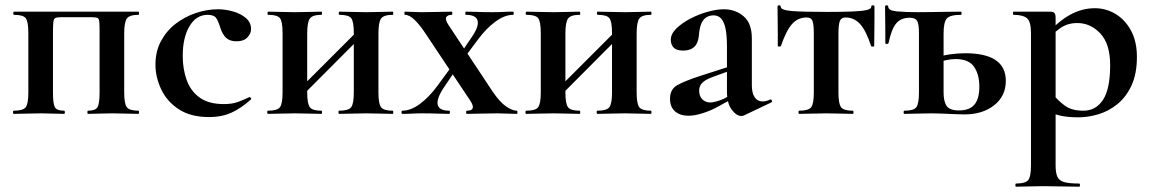

<svg xmlns="http://www.w3.org/2000/svg" viewBox="-20 -430 4344 725"><path d="M503 -12Q505 -12 505 -6Q505 0 503 0Q482 0 456.5 -1Q431 -2 404 -2Q379 -2 355 -1Q331 0 312 0Q310 0 310 -6Q310 -12 312 -12Q340 -12 348 -25Q356 -38 356 -81V-305Q356 -335.4 355 -347.7Q354 -360 347.6 -362.5Q341.2 -365 326 -365H211Q195.5 -365 189.2 -362.1Q182.9 -359.2 181.4 -346.6Q180 -334 180 -303V-81Q180 -38 187.3 -25Q194.6 -12 222 -12Q225 -12 225 -6Q225 0 222 0Q204 0 181 -1Q158 -2 135 -2Q106.7 -2 80.1 -1Q53.5 0 32 0Q29 0 29 -6Q29 -12 32 -12Q67 -12 77 -25Q87 -38 87 -81V-305Q87 -349 77 -361.5Q67 -374 33 -374Q30 -374 30 -380Q30 -386 33 -386H503Q505 -386 505 -380Q505 -374 503 -374Q469 -374 459 -360Q449 -346 449 -303V-81Q449 -38 459 -25Q469 -12 503 -12Z M769 12Q700 12 655 -17.5Q610 -47 588.5 -93Q567 -139 567 -186Q567 -236 588 -275Q609 -314 643.5 -340.5Q678 -367 720 -381Q762 -395 803 -395Q832 -395 861 -386.5Q890 -378 909 -361.5Q928 -345 928 -320Q928 -303 914 -288.5Q900 -274 873 -274Q848 -274 834 -287Q820 -300 812 -325Q805 -349 796.5 -361.5Q788 -374 764 -374Q721 -374 695.5 -331Q670 -288 670 -219Q670 -169 685 -127.5Q700 -86 734 -61.5Q768 -37 825 -37Q855 -37 875.5 -44Q896 -51 921 -63Q923 -65 926.5 -61Q930 -57 928 -55Q893 -23 856 -5.5Q819 12 769 12Z M1089 -36 1071 -54 1342 -325 1360 -308ZM1047 -81V-305Q1047 -349 1037 -361.5Q1027 -374 993 -374Q990 -374 990 -380Q990 -386 993 -386Q1014 -386 1040.4 -385Q1066.9 -384 1095 -384Q1122 -384 1148 -385Q1174.1 -386 1194 -386Q1196 -386 1196 -380Q1196 -374 1194 -374Q1160 -374 1150 -360Q1140 -346 1140 -303V-81Q1140 -38 1150 -25Q1160 -12 1194 -12Q1196 -12 1196 -6Q1196 0 1194 0Q1173 0 1147.5 -1Q1122 -2 1095 -2Q1066.7 -2 1040.1 -1Q1013.5 0 992 0Q989 0 989 -6Q989 -12 992 -12Q1027 -12 1037 -25Q1047 -38 1047 -81ZM1316 -81V-305Q1316 -349 1306 -361.5Q1296 -374 1262 -374Q1259 -374 1259 -380Q1259 -386 1262 -386Q1283 -386 1309.4 -385Q1335.9 -384 1364 -384Q1391 -384 1417 -385Q1443.1 -386 1463 -386Q1465 -386 1465 -380Q1465 -374 1463 -374Q1429 -374 1419 -360Q1409 -346 1409 -303V-81Q1409 -38 1419 -25Q1429 -12 1463 -12Q1465 -12 1465 -6Q1465 0 1463 0Q1442 0 1416.5 -1Q1391 -2 1364 -2Q1335.8 -2 1308.7 -1Q1281.7 0 1261.4 0Q1258 0 1258 -6Q1258 -12 1260.5 -12Q1295.8 -12 1305.9 -25Q1316 -38 1316 -81Z M1743 0Q1740 0 1740 -6Q1740 -12 1743 -12Q1762 -12 1765 -22Q1768 -32 1755 -51L1587 -303Q1566 -335 1546 -354.5Q1526 -374 1509 -374Q1507 -374 1507 -380Q1507 -386 1509 -386Q1524 -386 1540 -385Q1556 -384 1571 -384Q1607 -384 1635 -385Q1663 -386 1686 -386Q1688 -386 1688 -380Q1688 -374 1686 -374Q1670 -374 1665 -365Q1660 -356 1674 -335L1841 -83Q1867 -45 1890.5 -28.5Q1914 -12 1931 -12Q1934 -12 1934 -6Q1934 0 1931 0Q1914 0 1894.5 -1Q1875 -2 1858 -2Q1822 -2 1794 -1Q1766 0 1743 0ZM1499 0Q1496 0 1496 -6Q1496 -12 1499 -12Q1531 -12 1565.5 -37.5Q1600 -63 1631 -105L1697 -195L1711 -181L1655 -98Q1637 -71 1633 -51.5Q1629 -32 1640 -22Q1651 -12 1676 -12Q1679 -12 1679 -6Q1679 0 1676 0Q1653 0 1631.5 -1Q1610 -2 1576 -2Q1551 -2 1536 -1Q1521 0 1499 0ZM1718 -191 1704 -205 1760 -288Q1789 -329 1783.5 -351.5Q1778 -374 1739 -374Q1737 -374 1737 -380Q1737 -386 1739 -386Q1763 -386 1784.5 -385Q1806 -384 1840 -384Q1865 -384 1880 -385Q1895 -386 1917 -386Q1920 -386 1920 -380Q1920 -374 1917 -374Q1886 -374 1851 -348.5Q1816 -323 1785 -281Z M2064 -36 2046 -54 2317 -325 2335 -308ZM2022 -81V-305Q2022 -349 2012 -361.5Q2002 -374 1968 -374Q1965 -374 1965 -380Q1965 -386 1968 -386Q1989 -386 2015.4 -385Q2041.9 -384 2070 -384Q2097 -384 2123 -385Q2149.1 -386 2169 -386Q2171 -386 2171 -380Q2171 -374 2169 -374Q2135 -374 2125 -360Q2115 -346 2115 -303V-81Q2115 -38 2125 -25Q2135 -12 2169 -12Q2171 -12 2171 -6Q2171 0 2169 0Q2148 0 2122.5 -1Q2097 -2 2070 -2Q2041.7 -2 2015.1 -1Q1988.5 0 1967 0Q1964 0 1964 -6Q1964 -12 1967 -12Q2002 -12 2012 -25Q2022 -38 2022 -81ZM2291 -81V-305Q2291 -349 2281 -361.5Q2271 -374 2237 -374Q2234 -374 2234 -380Q2234 -386 2237 -386Q2258 -386 2284.4 -385Q2310.9 -384 2339 -384Q2366 -384 2392 -385Q2418.1 -386 2438 -386Q2440 -386 2440 -380Q2440 -374 2438 -374Q2404 -374 2394 -360Q2384 -346 2384 -303V-81Q2384 -38 2394 -25Q2404 -12 2438 -12Q2440 -12 2440 -6Q2440 0 2438 0Q2417 0 2391.5 -1Q2366 -2 2339 -2Q2310.8 -2 2283.7 -1Q2256.7 0 2236.4 0Q2233 0 2233 -6Q2233 -12 2235.5 -12Q2270.8 -12 2280.9 -25Q2291 -38 2291 -81Z M2789 6Q2785 8 2779 8Q2761 8 2743 -16Q2725 -40 2725 -85V-255Q2725 -294 2720 -320Q2715 -346 2704 -359Q2693 -372 2674 -372Q2659 -372 2647 -364.5Q2635 -357 2628 -340.5Q2621 -324 2619 -295Q2616 -266 2601 -252.5Q2586 -239 2560 -239Q2535 -239 2524 -250Q2513 -261 2513 -280Q2513 -302 2534 -322.5Q2555 -343 2586.5 -359.5Q2618 -376 2652 -385.5Q2686 -395 2713 -395Q2757 -395 2788 -368.5Q2819 -342 2819 -285V-108Q2819 -79 2829.5 -63Q2840 -47 2859 -47Q2873 -47 2888 -54Q2892 -56 2894.5 -50.5Q2897 -45 2892 -43ZM2579 7Q2548 7 2529 -9.5Q2510 -26 2510 -57Q2510 -93 2537.5 -108.5Q2565 -124 2623 -143L2735 -179L2739 -164L2670 -139Q2643 -129 2631.5 -117Q2620 -105 2620 -88Q2620 -67 2632 -55Q2644 -43 2662 -43Q2670 -43 2683.5 -46.5Q2697 -50 2713 -57L2768 -87L2769 -70L2683 -23Q2658 -10 2630 -1.5Q2602 7 2579 7Z M2998 0Q2995 0 2995 -6Q2995 -12 2998 -12Q3033 -12 3043 -25Q3053 -38 3053 -81V-303Q3053 -338 3048 -351Q3043 -364 3026 -364Q2993 -364 2971 -339.5Q2949 -315 2929 -257Q2928 -254 2922.5 -254Q2917 -254 2917 -257Q2917 -271 2917 -299Q2917 -327 2916.5 -357Q2916 -387 2916 -405Q2916 -410 2922 -410Q2928 -410 2928 -405Q2928 -392 2968.5 -388.5Q3009 -385 3103 -385Q3160 -385 3197 -386.5Q3234 -388 3252 -392Q3270 -396 3270 -405Q3270 -410 3276 -410Q3282 -410 3282 -405Q3282 -387 3282 -357Q3282 -327 3281.5 -299Q3281 -271 3281 -257Q3281 -254 3275.5 -254Q3270 -254 3269 -257Q3250 -315 3227.5 -339.5Q3205 -364 3173 -364Q3157 -364 3151.5 -351Q3146 -338 3146 -303V-81Q3146 -38 3156 -25Q3166 -12 3200 -12Q3203 -12 3203 -6Q3203 0 3200 0Q3179 0 3153.5 -1Q3128 -2 3101 -2Q3073 -2 3046.5 -1Q3020 0 2998 0Z M3415 -363Q3382 -363 3364 -341.5Q3346 -320 3335 -267Q3334 -264 3328.5 -264Q3323 -264 3323 -267Q3323 -280 3323 -306Q3323 -332 3322.5 -360Q3322 -388 3322 -405Q3322 -410 3328 -410Q3334 -410 3334 -405Q3334 -390 3366.5 -387Q3399 -384 3446 -384Q3467 -384 3499.5 -384.5Q3532 -385 3563 -385.5Q3594 -386 3609 -386Q3611 -386 3611 -380Q3611 -374 3609 -374Q3567 -374 3555 -360Q3543 -346 3543 -303V-81Q3543 -47 3554.5 -30Q3566 -13 3601 -13Q3641 -13 3659.5 -35Q3678 -57 3678 -103Q3678 -149 3658 -178Q3638 -207 3588 -207Q3571 -207 3550.5 -202.5Q3530 -198 3507 -187L3501 -206Q3533 -220 3565 -224.5Q3597 -229 3624 -229Q3778 -229 3778 -125Q3778 -67 3734 -32.5Q3690 2 3622 2Q3608 2 3585.5 1Q3563 0 3539.5 -1Q3516 -2 3498 -2Q3470 -2 3443.5 -1Q3417 0 3395 0Q3392 0 3392 -6Q3392 -12 3395 -12Q3430 -12 3440 -25Q3450 -38 3450 -81V-305Q3450 -340 3443 -351.5Q3436 -363 3415 -363Z M3817 275Q3814 275 3814 269Q3814 263 3817 263Q3852 263 3862.5 250Q3873 237 3873 194V-305Q3873 -349 3857.5 -361.5Q3842 -374 3807 -374Q3805 -374 3805 -380Q3805 -386 3807 -386Q3822 -386 3847 -386Q3872 -386 3898.5 -386Q3925 -386 3944 -386Q3958 -386 3962 -380.5Q3966 -375 3966 -363V194Q3966 222 3972.5 237Q3979 252 3998 257.5Q4017 263 4055 263Q4058 263 4058 269Q4058 275 4055 275Q4027 275 3992 274Q3957 273 3918 273Q3890 273 3863.5 274Q3837 275 3817 275ZM4052 13Q4013 13 3985.5 7Q3958 1 3920 -12L3955 -75Q3977 -48 4002.5 -30Q4028 -12 4071 -12Q4118 -12 4145 -53Q4172 -94 4172 -184Q4172 -264 4135 -303.5Q4098 -343 4048 -343Q4011 -343 3984 -324Q3957 -305 3931 -276L3921 -288Q3972 -347 4018.5 -373Q4065 -399 4114 -399Q4156 -399 4192 -377.5Q4228 -356 4250.5 -315Q4273 -274 4273 -215Q4273 -151 4252.5 -107Q4232 -63 4199 -36.5Q4166 -10 4127.5 1.5Q4089 13 4052 13Z"/></svg>

Font: Cormorant Light
Style: Regular
Weight: 300
Designer: Christian Thalmann (Catharsis Fonts)
Foundry: Catharsis Fonts
Version: Version 4.000